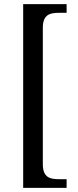

<svg xmlns="http://www.w3.org/2000/svg" viewBox="-20 -780 377 928"><path d="M92 128H302V86H263C221 86 187 77 187 14V-646C187 -709 221 -718 263 -718H302V-760H92Z"/></svg>

Font: Noto Serif Georgian SemiCondensed
Style: Regular
Weight: 400
Width: 4
Designer: Monotype Design Team, Akaki Razmadze
Foundry: Google LLC
Version: Version 2.003